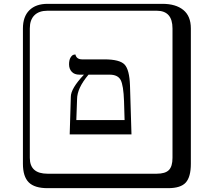

<svg xmlns="http://www.w3.org/2000/svg" viewBox="-20 -774 1120 1006"><path d="M443.8 -382.8Q383.8 -312 383.8 -253.9L379.9 -145H632.8L629.9 -243.2Q627 -327.1 612.1 -355Q597.2 -382.8 554.2 -382.8ZM345.2 -69.8 351.1 -267.1Q351.1 -310.1 419.9 -382.8H396Q370.1 -382.8 356 -397.9Q341.8 -413.1 341.8 -437Q341.8 -460 349.9 -472.9Q357.9 -485.8 366.7 -487.3L375 -488.8Q380.9 -462.9 410.2 -462.9H526.9Q606.9 -462.9 632.6 -436Q658.2 -409.2 661.1 -326.2L668.9 -69.8ZM229 -717.8Q184.1 -717.8 160.2 -693.8Q136.2 -669.9 136.2 -625V53.2Q136.2 136.2 229 136.2H800.8Q845.7 136.2 864.7 117.2Q883.8 98.1 883.8 53.2V-625Q883.8 -717.8 800.8 -717.8ZM980 84Q980 152.8 953.4 182.4Q926.8 211.9 860.8 211.9H229Q161.1 211.9 130.6 181.4Q100.1 150.9 100.1 84V-625Q100.1 -687 134 -720.5Q168 -753.9 229 -753.9H831.1Q900.9 -753.9 940.4 -721.9Q980 -689.9 980 -625Z"/></svg>

Font: Linux Biolinum Keyboard
Style: Regular
Weight: 700
Designer: Philipp H. Poll
Foundry: Philipp H. Poll
Version: Version 0.6.1 ; ttfautohint (v0.9)